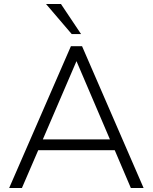

<svg xmlns="http://www.w3.org/2000/svg" viewBox="-20 -944 767 964"><path d="M637 0 556 -190H172L90 0H26L336 -712H392L701 0ZM195 -244H532L364 -637ZM211 -924H286L387 -773H340Z"/></svg>

Font: Muli Light
Style: Regular
Weight: 300
Designer: Vernon Adams
Foundry: Vernon Adams
Version: Version 2.100